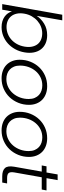

<svg xmlns="http://www.w3.org/2000/svg" viewBox="770 -1550 788 2367"><g transform="rotate(90 1163.5 -366.0)"><path d="M175 -425Q210 -479 271.5 -516.5Q333 -554 413 -554Q470 -554 514 -534.5Q558 -515 586.5 -478.5Q615 -442 625.5 -390Q636 -338 625 -274Q614 -210 585 -158Q556 -106 514.5 -69Q473 -32 421.5 -12Q370 8 314 8Q273 8 241 -2Q209 -12 184.5 -29.5Q160 -47 144 -70Q128 -93 120 -120L99 0H30L161 -740H230ZM554 -274Q563 -326 554.5 -367Q546 -408 524 -436Q502 -464 467.5 -478.5Q433 -493 390 -493Q348 -493 308.5 -477.5Q269 -462 236.5 -433.5Q204 -405 180.5 -364.5Q157 -324 148 -273Q139 -222 147.5 -181Q156 -140 178.5 -111.5Q201 -83 235.5 -68Q270 -53 312 -53Q355 -53 394.5 -68Q434 -83 466.5 -111.5Q499 -140 522 -181Q545 -222 554 -274Z M1272 -330Q1272 -260 1247 -198.5Q1222 -137 1178.5 -91Q1135 -45 1075 -18.5Q1015 8 945 8Q894 8 851.5 -7.5Q809 -23 779 -52.5Q749 -82 732.5 -123.5Q716 -165 716 -216Q716 -286 740.5 -347.5Q765 -409 808.5 -455Q852 -501 911.5 -527.5Q971 -554 1042 -554Q1093 -554 1135.5 -538.5Q1178 -523 1208.5 -493.5Q1239 -464 1255.5 -422.5Q1272 -381 1272 -330ZM788 -219Q788 -177 801 -145.5Q814 -114 836.5 -93Q859 -72 889 -61.5Q919 -51 953 -51Q1008 -51 1053.5 -73.5Q1099 -96 1131.5 -134Q1164 -172 1182 -221.5Q1200 -271 1200 -326Q1200 -369 1186.5 -400.5Q1173 -432 1150 -453Q1127 -474 1096.5 -484Q1066 -494 1032 -494Q977 -494 932 -471.5Q887 -449 855 -411Q823 -373 805.5 -323.5Q788 -274 788 -219Z M1914 -330Q1914 -260 1889 -198.5Q1864 -137 1820.5 -91Q1777 -45 1717 -18.5Q1657 8 1587 8Q1536 8 1493.5 -7.5Q1451 -23 1421 -52.5Q1391 -82 1374.5 -123.5Q1358 -165 1358 -216Q1358 -286 1382.5 -347.5Q1407 -409 1450.5 -455Q1494 -501 1553.5 -527.5Q1613 -554 1684 -554Q1735 -554 1777.5 -538.5Q1820 -523 1850.5 -493.5Q1881 -464 1897.5 -422.5Q1914 -381 1914 -330ZM1430 -219Q1430 -177 1443 -145.5Q1456 -114 1478.5 -93Q1501 -72 1531 -61.5Q1561 -51 1595 -51Q1650 -51 1695.5 -73.5Q1741 -96 1773.5 -134Q1806 -172 1824 -221.5Q1842 -271 1842 -326Q1842 -369 1828.5 -400.5Q1815 -432 1792 -453Q1769 -474 1738.5 -484Q1708 -494 1674 -494Q1619 -494 1574 -471.5Q1529 -449 1497 -411Q1465 -373 1447.5 -323.5Q1430 -274 1430 -219Z M2095 -487H2019L2030 -546H2106L2130 -683H2200L2176 -546H2327L2316 -487H2165L2105 -148Q2097 -98 2113 -79Q2129 -60 2177 -60H2241L2230 0H2155Q2083 0 2052 -33Q2021 -66 2035 -148Z"/></g></svg>

Font: SVN-Poppins Light
Style: Italic
Weight: 300
Italic angle: -10°
Designer: Ninad Kale (Devanagari), Jonny Pinhorn (Latin)
Foundry: Indian Type Foundry
Version: Version 3.002 2017; ttfautohint (v1.8.3)